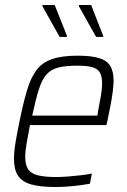

<svg xmlns="http://www.w3.org/2000/svg" viewBox="-20 -741 508 769"><path d="M202 8Q141 8 104.5 -2.5Q68 -13 52 -37.5Q36 -62 36 -105Q36 -133 42 -169.5Q48 -206 58 -254Q73 -328 88 -378.5Q103 -429 125.5 -459.5Q148 -490 187.5 -504Q227 -518 291 -518Q345 -518 376.5 -508.5Q408 -499 421.5 -477Q435 -455 435 -417Q435 -403 432 -377.5Q429 -352 423 -320.5Q417 -289 410 -256L406 -240H100Q92 -198 86.5 -166.5Q81 -135 81 -112Q81 -81 92.5 -63.5Q104 -46 131 -39Q158 -32 204 -32Q226 -32 252 -34Q278 -36 303.5 -39Q329 -42 348 -46L340 -5Q324 -2 301 1Q278 4 252 6Q226 8 202 8ZM109 -278H370L373 -297Q379 -328 384 -356.5Q389 -385 389 -406Q389 -438 378.5 -453Q368 -468 346 -473Q324 -478 289 -478Q243 -478 213.5 -470.5Q184 -463 166 -442.5Q148 -422 135.5 -382.5Q123 -343 109 -278ZM219 -593 150 -716V-721H199L248 -598V-593ZM365 -593 296 -716V-721H345L393 -598L394 -593Z"/></svg>

Font: Saira SemiCondensed ExtraLight
Style: Italic
Weight: 250
Width: 4
Italic angle: -12°
Designer: Hector Gatti with collaboration of the Omnibus-Type team
Foundry: Omnibus-Type
Version: Version 1.101